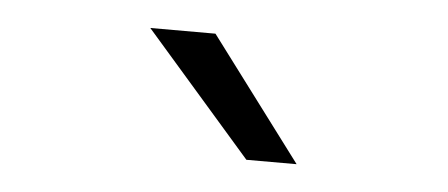

<svg xmlns="http://www.w3.org/2000/svg" viewBox="-27 -707 555 238"><g transform="rotate(5 250.0 -588.0)"><path d="M233.4 -664.1 347.7 -511.7H285.2L152.3 -664.1Z"/></g></svg>

Font: BabelStone Mayan Numerals
Style: Regular
Weight: 400
Designer: Andrew West
Foundry: BabelStone
Version: Version 11.000 June 09, 2018